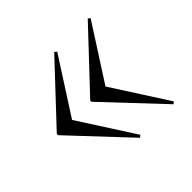

<svg xmlns="http://www.w3.org/2000/svg" viewBox="-112 -590 658 658"><g transform="rotate(-45 217.0 -261.0)"><path d="M230.5 -59.5 222.5 -53 30 -258V-264L222.5 -469L230.5 -462.5L101 -261ZM392.5 -59.5 385 -53 192 -258V-264L385 -469L392.5 -462.5L263 -261Z"/></g></svg>

Font: Newsreader Display Light
Style: Regular
Weight: 300
Designer: Hugues Gentile
Foundry: Production Type
Version: Version 1.001